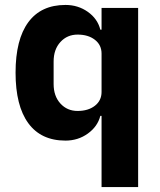

<svg xmlns="http://www.w3.org/2000/svg" viewBox="-20 -557 648 777"><path d="M391 200V-88H386Q375 -45 335.5 -16.5Q296 12 245 12Q146 12 94.5 -58.5Q43 -129 43 -263Q43 -397 94.5 -467Q146 -537 245 -537Q296 -537 335.5 -509Q375 -481 386 -437H391V-525H539V200ZM294 -108Q337 -108 364 -129Q391 -150 391 -185V-340Q391 -375 364 -396Q337 -417 294 -417Q252 -417 224.5 -387Q197 -357 197 -308V-217Q197 -168 224.5 -138Q252 -108 294 -108Z"/></svg>

Font: Anuphan
Style: Bold
Weight: 700
Designer: Mike Abbink, Paul van der Laan, Pieter van Rosmalen, Mint Tantisuwanna
Foundry: Bold Monday; Cadson Demak
Version: Version 3.002;hotconv 1.0.109;makeotfexe 2.5.65596